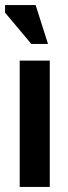

<svg xmlns="http://www.w3.org/2000/svg" viewBox="-25 -740 270 760"><path d="M53 -500H172V0H53ZM165 -566H99L-5 -690V-720H116Z"/></svg>

Font: PT Sans Narrow
Style: Bold
Weight: 700
Width: 3
Designer: A.Korolkova, O.Umpeleva, V.Yefimov
Foundry: ParaType Ltd
Version: Version 2.003W OFL